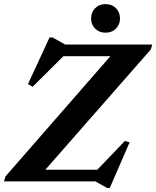

<svg xmlns="http://www.w3.org/2000/svg" viewBox="-32 -888 766 940"><path d="M713.5 -670 706 -645.5 190 -57H444.5L579.5 -198L602.5 -191L505.5 32H492L435 0H-12.5L-5 -24.5L508.5 -613H278.5L127.5 -463L105 -476.5L210.5 -704.5H225.5L287 -670ZM485 -728Q453.5 -728 433.8 -748Q414 -768 414 -797.5Q414 -827.5 433.8 -847.8Q453.5 -868 485 -868Q516 -868 535.8 -847.8Q555.5 -827.5 555.5 -797.5Q555.5 -768 535.8 -748Q516 -728 485 -728Z"/></svg>

Font: Newsreader Text
Style: Bold Italic
Weight: 700
Italic angle: -17°
Designer: Hugues Gentile
Foundry: Production Type
Version: Version 1.001